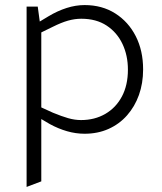

<svg xmlns="http://www.w3.org/2000/svg" viewBox="-20 -521 638 758"><path d="M85 217V-495H129L137 -436L172 -457Q207 -478 243 -489.5Q279 -501 314 -501Q383 -501 435 -468Q487 -435 516 -378Q545 -321 545 -247Q545 -192 528.5 -146Q512 -100 481.5 -65.5Q451 -31 408.5 -12Q366 7 314 7Q279 7 244.5 -3Q210 -13 177 -31L143 -51V195ZM300 -47Q354 -47 396 -71.5Q438 -96 461.5 -140.5Q485 -185 485 -246Q485 -302 463.5 -347.5Q442 -393 401 -420Q360 -447 301 -447Q275 -447 248.5 -439.5Q222 -432 188 -415L143 -393V-97L189 -76Q223 -62 249 -54.5Q275 -47 300 -47Z"/></svg>

Font: REM ExtraLight
Style: Regular
Weight: 250
Designer: Octavio Pardo
Foundry: Ashler Design
Version: Version 1.005;gftools[0.9.28]